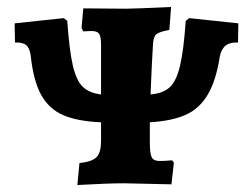

<svg xmlns="http://www.w3.org/2000/svg" viewBox="-20 -526 723 551"><path d="M664 -459 663 -404Q641 -405 628.5 -396Q616 -387 611 -365Q600 -294 576 -254Q552 -214 513 -196.5Q474 -179 410 -175V-117Q410 -85 415.5 -74.5Q421 -64 438 -64Q454 -64 474 -66L479 -59L472 3L427 2L336 0Q289 0 202 5L208 -58Q245 -62 257.5 -75.5Q270 -89 270 -122V-175Q202 -178 161.5 -195.5Q121 -213 98.5 -253Q76 -293 68 -367Q65 -389 54.5 -397Q44 -405 23 -404L22 -459L163 -474L173 -466Q179 -381 189 -338Q199 -295 217.5 -277Q236 -259 270 -255V-397Q270 -421 264.5 -429Q259 -437 242 -437L219 -436L214 -446L219 -502L342 -501Q364 -501 471 -506L466 -440Q437 -435 428.5 -427.5Q420 -420 419 -398Q416 -353 412 -255Q448 -258 467 -275.5Q486 -293 496.5 -336.5Q507 -380 513 -466L523 -474Z"/></svg>

Font: Alegreya SC ExtraBold
Style: Regular
Weight: 800
Designer: Juan Pablo del Peral
Foundry: Huerta Tipografica
Version: Version 2.007; ttfautohint (v1.6)